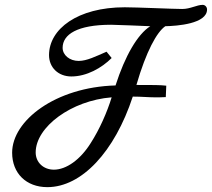

<svg xmlns="http://www.w3.org/2000/svg" viewBox="-20 -651 873 791"><path d="M815 -631C791 -631 764 -614 731 -614C694 -614 544 -621 494 -621C299 -621 182 -531 182 -424C182 -373 220 -336 274 -336C337 -336 399 -371 440 -412L419 -438C375 -419 338 -400 304 -400C267 -400 238 -424 238 -454C238 -509 298 -549 438 -549C462 -549 570 -544 599 -543C547 -510 495 -421 456 -299C208 -292 30 -154 30 -22C30 63 88 120 175 120C316 120 452 -25 527 -253C564 -253 591 -250 618 -250C632 -250 648 -250 663 -251L665 -298C641 -301 609 -301 542 -301C582 -439 626 -519 661 -543C710 -544 833 -553 833 -612C833 -622 825 -631 815 -631ZM354 -62C311 7 253 48 202 48C159 48 127 18 127 -23C127 -128 274 -237 440 -250C421 -188 390 -118 354 -62Z"/></svg>

Font: Marck Script
Style: Regular
Weight: 400
Designer: Denis Masharov, Marck Fogel
Foundry: Denis Masharov
Version: Version 1.002